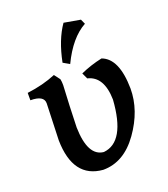

<svg xmlns="http://www.w3.org/2000/svg" viewBox="-134 -805 806 919"><g transform="rotate(-20 269.5 -345.5)"><path d="M234.4 17.6Q85.4 5.9 82 -187.5L88.4 -374.5Q88.4 -414.6 20 -414.6V-452.1Q101.6 -462.4 167 -489.7L189.5 -460Q192.4 -447.3 192.4 -429.7Q186.5 -325.2 183.6 -216.3Q187 -68.8 266.1 -61.5Q378.4 -72.3 392.6 -282.7Q390.1 -401.4 311.5 -419.9L297.4 -450.2Q350.6 -474.1 408.2 -486.3Q487.8 -457.5 489.7 -303.7Q489.7 -192.4 415 -87.4Q340.3 17.6 234.4 17.6ZM258.3 -512.2 226.1 -530.8Q248 -640.6 295.9 -709L379.4 -694.3L390.6 -669.4Q313.5 -627.4 258.3 -512.2Z"/></g></svg>

Font: Kelvinch
Style: Bold
Weight: 700
Designer: Paul James Miller
Foundry: High-Logic / Made with FontCreator
Version: Version 3.501;March 28, 2021;FontCreator 13.0.0.2683 64-bit